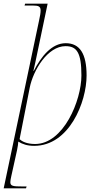

<svg xmlns="http://www.w3.org/2000/svg" viewBox="-35 -780 538 1040"><path d="M176 -666 -15 240H106L109 230H87C36 230 21 228 21 207C21 199 23 189 26 175L57 35C62 13 63 -1 64 -13C87 1 113 10 150 10C340 10 434 -227 434 -371C434 -488 398 -546 321 -546C245 -546 188 -474 148 -396H146C153 -427 160 -457 166 -488L223 -760H101L98 -750H144C174 -750 185 -745 185 -723C185 -711 182 -692 176 -666ZM155 0C110 0 84 -14 71 -26L126 -305C145 -400 223 -530 320 -530C381 -530 406 -495 406 -371C406 -236 309 0 155 0Z"/></svg>

Font: Noto Serif Display Thin
Style: Italic
Weight: 100
Italic angle: -12°
Designer: Monotype Design Team
Foundry: Monotype Imaging Inc.
Version: Version 2.009